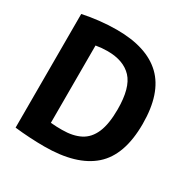

<svg xmlns="http://www.w3.org/2000/svg" viewBox="-170 -898 1035 1057"><g transform="rotate(30 347.5 -370.0)"><path d="M248.5 8Q204.5 8 156.2 5.2Q108 2.5 61 -3V-725.5Q109.5 -736 165 -742.2Q220.5 -748.5 275.5 -748.5Q465.5 -748.5 561.2 -656.8Q657 -565 657 -370Q657 -171.5 555 -81.8Q453 8 248.5 8ZM288.5 -120Q357.5 -120 404 -144Q450.5 -168 474 -223Q497.5 -278 497.5 -370.5Q497.5 -508 444.5 -564.5Q391.5 -621 289.5 -621Q253 -621 216 -614.5V-123Q236 -121 253.8 -120.5Q271.5 -120 288.5 -120Z"/></g></svg>

Font: Encode Sans SemiCondensed SemiCondensed
Style: Bold
Weight: 700
Width: 4
Designer: Multiple Designers
Foundry: Impallari Type
Version: Version 3.000; ttfautohint (v1.8.3) -l 8 -r 50 -G 200 -x 14 